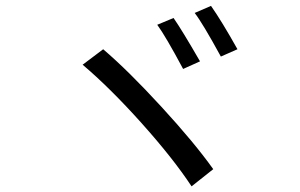

<svg xmlns="http://www.w3.org/2000/svg" viewBox="-20 -747 1040 666"><path d="M582 -684.6Q611.3 -642.6 673.8 -534.2L615.2 -507.8Q554.7 -621.1 525.4 -661.1ZM711.9 -726.6Q749 -673.8 803.7 -576.2L746.1 -550.8Q682.6 -667 655.3 -702.1ZM337.9 -576.2Q425.8 -501 540 -376.5Q654.3 -252 719.7 -160.2L644.5 -100.6Q580.1 -198.2 470.7 -320.3Q361.3 -442.4 266.6 -522.5Z"/></svg>

Font: GenYoGothic TW TTF Regular
Style: Regular
Weight: 400
Version: Version 1.300